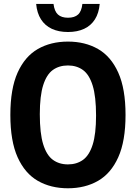

<svg xmlns="http://www.w3.org/2000/svg" viewBox="-20 -965 703 994"><path d="M331.7 9.7Q243 9.7 175.9 -28.7Q108.9 -67.2 71.2 -150.8Q33.6 -234.4 33.6 -370Q33.6 -505.6 71.2 -589.2Q108.9 -672.8 175.9 -711.3Q243 -749.7 331.7 -749.7Q420.5 -749.7 487.5 -711.3Q554.6 -672.8 592.2 -589.2Q629.9 -505.6 629.9 -370Q629.9 -234.4 592.2 -150.8Q554.6 -67.2 487.5 -28.7Q420.5 9.7 331.7 9.7ZM331.7 -113.9Q377.2 -113.9 409.8 -137.4Q442.3 -161 459.8 -216.1Q477.3 -271.3 477.3 -366.6Q477.3 -465.3 459.8 -521.9Q442.3 -578.5 409.8 -602.3Q377.2 -626.1 331.7 -626.1Q286.2 -626.1 253.7 -602.8Q221.1 -579.4 203.6 -524Q186.1 -468.7 186.1 -373.4Q186.1 -274.7 203.6 -218.1Q221.1 -161.5 253.7 -137.7Q286.2 -113.9 331.7 -113.9ZM332 -799.3Q283.6 -799.3 248.1 -815.9Q212.7 -832.6 192.1 -865Q171.4 -897.5 167.2 -944.7H257Q261.8 -906.3 280 -889.8Q298.2 -873.2 332 -873.2Q366.1 -873.2 384.2 -889.8Q402.3 -906.3 406.5 -944.7H496.2Q492 -897.3 471.5 -864.9Q451.1 -832.5 415.8 -815.9Q380.4 -799.3 332 -799.3Z"/></svg>

Font: Encode Sans SC Condensed Thin
Style: Regular
Weight: 100
Width: 3
Designer: Multiple Designers
Foundry: Impallari Type
Version: Version 3.002